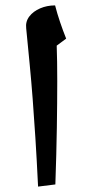

<svg xmlns="http://www.w3.org/2000/svg" viewBox="-20 -700 324 711"><path d="M121 -9Q116 -112 111 -190Q106 -268 101 -333.5Q96 -399 90 -461Q84 -523 77 -595Q74 -620 88.5 -639Q103 -658 128.5 -669Q154 -680 184 -680Q192 -649 202.5 -618Q213 -587 225 -557L190 -531Q192 -476 192 -399.5Q192 -323 190.5 -227Q189 -131 185 -17Z"/></svg>

Font: Noto Naskh Arabic
Style: Bold
Weight: 700
Designer: Monotype Design Team, David Williams, Mohamad Dakak and Nizar Qandah
Foundry: Monotype Imaging Inc.
Version: Version 2.016